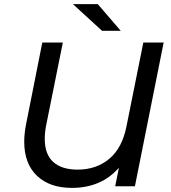

<svg xmlns="http://www.w3.org/2000/svg" viewBox="-20 -907 835 935"><path d="M777 -700 637 0H541L559 -90Q473 8 330 8Q222 8 160 -51Q98 -110 98 -217Q98 -257 107 -302L186 -700H286L205 -298Q198 -263 198 -230Q198 -156 239 -118.5Q280 -81 358 -81Q449 -81 512 -133.5Q575 -186 596 -292L678 -700ZM335 -887H456L568 -757H477Z"/></svg>

Font: Montserrat Alternates Medium
Style: Italic
Weight: 500
Italic angle: -11.3°
Designer: Julieta Ulanovsky
Foundry: Julieta Ulanovsky
Version: Version 7.200